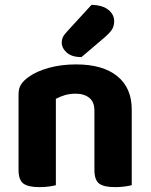

<svg xmlns="http://www.w3.org/2000/svg" viewBox="-20 -760 617 787"><path d="M367 -307Q367 -342 346 -359Q325 -376 290 -376Q266 -376 246 -370Q226 -364 209 -355V-1Q199 2 181 4.5Q163 7 141 7Q96 7 76 -7.5Q56 -22 56 -64V-373Q56 -399 67 -415Q78 -431 98 -445Q130 -468 180.5 -482Q231 -496 292 -496Q401 -496 460.5 -448Q520 -400 520 -311V-1Q509 2 491 4.5Q473 7 451 7Q406 7 386.5 -7.5Q367 -22 367 -64ZM355 -740Q401 -739 424.5 -719.5Q448 -700 448 -674Q448 -653 439 -639Q430 -625 408 -606L314 -526Q274 -526 253.5 -544.5Q233 -563 233 -586Q233 -597 237.5 -607Q242 -617 255 -631Z"/></svg>

Font: Baloo Paaji 2
Style: Bold
Weight: 700
Designer: Shuchita Grover, Noopur Datye and Ek Type
Foundry: Ek Type
Version: Version 1.640;hotconv 1.0.111;makeotfexe 2.5.65597; ttfautoh